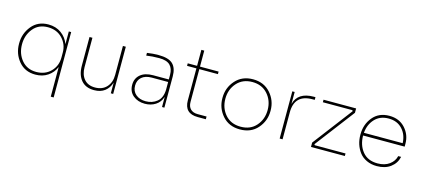

<svg xmlns="http://www.w3.org/2000/svg" viewBox="-66 -1270 4493 2043"><g transform="rotate(15 2180.5 -248.0)"><path d="M534 200V-127Q507 -62 449.5 -23Q392 16 313 16Q198 16 130 -65.5Q62 -147 62 -257V-263Q62 -370 129.5 -453Q197 -536 313 -536Q396 -536 455.5 -492.5Q515 -449 540 -380V-520H566V200ZM315 -14Q413 -14 474.5 -76.5Q536 -139 536 -233V-287Q536 -377 475 -441.5Q414 -506 315 -506Q212 -506 153 -433Q94 -360 94 -260Q94 -157 154 -85.5Q214 -14 315 -14Z M959 14Q866 14 817 -45Q768 -104 768 -204V-520H800V-196Q800 -115 842 -65.5Q884 -16 962 -16Q1043 -16 1089.5 -67Q1136 -118 1136 -200V-520H1168V0H1142V-118Q1123 -56 1077 -21Q1031 14 961 14Z M1519 14Q1441 14 1389.5 -29Q1338 -72 1338 -147Q1338 -218 1388 -260Q1438 -302 1527 -302H1700V-352Q1700 -422 1663 -458.5Q1626 -495 1543 -495Q1465 -495 1402 -485V-515Q1467 -525 1527 -525Q1639 -525 1685.5 -480.5Q1732 -436 1732 -344V0H1706V-112Q1686 -50 1635.5 -18Q1585 14 1519 14ZM1521 -14Q1593 -14 1645 -56Q1697 -98 1700 -188V-274H1521Q1449 -274 1409.5 -239.5Q1370 -205 1370 -146Q1370 -85 1412 -49.5Q1454 -14 1521 -14Z M2101 5Q1953 5 1953 -139V-492H1850V-520H1953V-696H1985V-520H2190V-492H1985V-131Q1985 -80 2013 -52.5Q2041 -25 2091 -25H2190V5Z M2302 -257V-263Q2302 -373 2374.5 -454.5Q2447 -536 2567 -536Q2687 -536 2759.5 -454.5Q2832 -373 2832 -263V-257Q2832 -148 2760.5 -66Q2689 16 2567 16Q2445 16 2373.5 -66Q2302 -148 2302 -257ZM2800 -260Q2800 -363 2736.5 -434.5Q2673 -506 2567 -506Q2461 -506 2397.5 -434.5Q2334 -363 2334 -260Q2334 -158 2396.5 -86Q2459 -14 2567 -14Q2675 -14 2737.5 -86Q2800 -158 2800 -260Z M3002 0V-520H3028V-388Q3063 -524 3239 -524H3256V-494H3231Q3034 -494 3034 -297V0Z M3347 0V-48L3677 -482L3671 -492H3346V-520H3705V-472L3375 -38L3381 -28H3720V0Z M4075 16Q4012 16 3962 -7.5Q3912 -31 3882 -70.5Q3852 -110 3836.5 -158Q3821 -206 3821 -260V-266Q3821 -376 3887 -456Q3953 -536 4069 -536Q4178 -536 4243.5 -463.5Q4309 -391 4309 -293V-261H3851Q3852 -155 3909.5 -84.5Q3967 -14 4075 -14Q4154 -14 4205 -51.5Q4256 -89 4269 -146H4301Q4285 -73 4225.5 -28.5Q4166 16 4075 16ZM4069 -506Q3974 -506 3917 -445Q3860 -384 3852 -291H4279Q4276 -384 4219.5 -445Q4163 -506 4069 -506Z"/></g></svg>

Font: Sora Thin
Style: Regular
Weight: 32
Designer: Jonathan Barnbrook, Julián Moncada
Foundry: Barnbrook Fonts
Version: Version 2.000